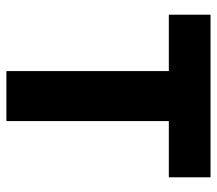

<svg xmlns="http://www.w3.org/2000/svg" viewBox="-59 -620 679 601"><g transform="rotate(90 280.5 -319.5)"><path d="M359 0H202.5V-609H359ZM535 -508.5H26V-639H535Z"/></g></svg>

Font: Anek Malayalam Medium
Style: Bold
Weight: 700
Version: Version 1.003